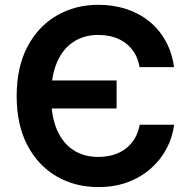

<svg xmlns="http://www.w3.org/2000/svg" viewBox="-20 -757 778 787"><path d="M383.3 9.8Q287.1 9.8 211.4 -34.4Q135.7 -78.6 92 -162.1Q48.3 -245.6 48.3 -363.3Q48.3 -481.4 92.3 -565.2Q136.2 -648.9 212.2 -693.1Q288.1 -737.3 383.3 -737.3Q444.3 -737.3 497.1 -720.2Q549.8 -703.1 590.8 -670.2Q631.8 -637.2 658.4 -589.8Q685.1 -542.5 693.4 -481.9H552.2Q546.4 -515.1 531.5 -539.6Q516.6 -564 494.4 -580.6Q472.2 -597.2 443.8 -605.5Q415.5 -613.8 382.3 -613.8Q324.2 -613.8 280.8 -585.2Q237.3 -556.6 213.4 -501Q189.5 -445.3 189.5 -363.3Q189.5 -280.3 213.6 -224.9Q237.8 -169.4 281 -141.6Q324.2 -113.8 381.8 -113.8Q415.5 -113.8 443.8 -122.1Q472.2 -130.4 494.4 -147Q516.6 -163.6 531.5 -188Q546.4 -212.4 552.7 -245.6H693.8Q687 -193.8 662.8 -147.9Q638.7 -102.1 598.4 -66.4Q558.1 -30.8 504.2 -10.5Q450.2 9.8 383.3 9.8ZM159.7 -312.5V-427.2H458V-312.5Z"/></svg>

Font: Inter
Style: 650
Weight: 650
Designer: Rasmus Andersson
Foundry: rsms
Version: Version 4.001;git-66647c0bb